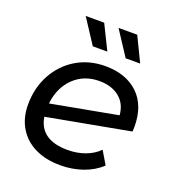

<svg xmlns="http://www.w3.org/2000/svg" viewBox="-134 -843 875 956"><g transform="rotate(20 303.0 -365.0)"><path d="M574 -300Q574 -284 573 -275L135 -194Q154 -78 300 -78Q350 -78 393 -94Q436 -110 464 -139L505 -70Q466 -33 410.5 -13.5Q355 6 292 6Q214 6 157 -22Q100 -50 69 -102Q38 -154 38 -224Q38 -312 76.5 -383Q115 -454 182.5 -494.5Q250 -535 336 -535Q445 -535 509.5 -474Q574 -413 574 -300ZM134 -264 485 -329Q480 -389 439 -422Q398 -455 333 -455Q252 -455 198 -403Q144 -351 134 -264ZM157 -736H255L319 -606H242ZM331 -736H430L493 -606H416Z"/></g></svg>

Font: Montserrat Alternates Medium
Style: Italic
Weight: 500
Italic angle: -11.3°
Designer: Julieta Ulanovsky
Foundry: Julieta Ulanovsky
Version: Version 7.200